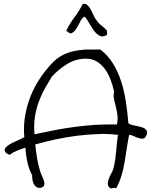

<svg xmlns="http://www.w3.org/2000/svg" viewBox="-20 -996 809 1029"><path d="M765.6 -295.9Q768.6 -290 768.6 -284.2Q768.6 -279.3 766.6 -274.4Q761.7 -262.7 752.9 -253.9Q746.1 -252.9 741.2 -252.9Q733.4 -252.9 728.5 -254.9Q717.8 -256.8 709.5 -260.7Q701.2 -264.6 692.4 -268.6Q683.6 -272.5 671.9 -273.4Q664.1 -233.4 658.7 -195.8Q653.3 -158.2 647 -122.6Q640.6 -86.9 630.4 -52.7Q620.1 -18.6 602.5 13.7Q597.7 10.7 592.8 10.7Q588.9 10.7 585.9 11.7Q582 13.7 578.1 13.7Q573.2 13.7 567.4 10.7Q557.6 0 557.6 -11.7V-14.6Q558.6 -27.3 564.5 -41.5Q570.3 -55.7 578.6 -70.8Q586.9 -85.9 589.8 -100.6Q599.6 -144.5 603 -189.5Q606.4 -234.4 612.3 -273.4Q573.2 -278.3 532.2 -278.3Q518.6 -278.3 503.9 -277.3Q447.3 -275.4 389.6 -268.1Q332 -260.7 275.9 -248.5Q219.7 -236.3 168.9 -221.7Q172.9 -183.6 178.2 -150.9Q183.6 -118.2 194.3 -81.1Q198.2 -67.4 205.6 -51.8Q212.9 -36.1 216.8 -23.4Q217.8 -17.6 217.8 -12.7Q217.8 -5.9 214.8 0Q210 9.8 191.4 10.7H188.5Q179.7 10.7 172.9 4.9Q165 -2 160.2 -12.2Q155.3 -22.5 153.3 -35.2Q152.3 -43 152.3 -49.8V-57.6Q143.6 -72.3 137.2 -90.3Q130.9 -108.4 126.5 -127.9Q122.1 -147.5 119.6 -167.5Q117.2 -187.5 116.2 -205.1Q92.8 -197.3 71.3 -188.5Q49.8 -179.7 31.2 -166Q10.7 -174.8 6.8 -184.6Q4.9 -187.5 4.9 -191.4Q4.9 -197.3 8.8 -203.1Q14.6 -211.9 28.3 -220.2Q42 -228.5 57.6 -235.8Q73.2 -243.2 87.9 -249.5Q102.5 -255.9 110.4 -260.7Q108.4 -281.2 108.4 -300.8Q108.4 -339.8 115.2 -377.9Q125 -434.6 146 -485.4Q167 -536.1 197.3 -580.6Q227.5 -625 263.7 -662.1Q287.1 -685.5 314 -699.7Q340.8 -713.9 372.1 -721.2Q403.3 -728.5 439.5 -730.5H517.6Q558.6 -699.2 585.4 -655.8Q612.3 -612.3 628.9 -561Q645.5 -509.8 654.3 -452.6Q663.1 -395.5 668 -335.9Q677.7 -328.1 691.9 -325.2Q706.1 -322.3 720.2 -319.3Q734.4 -316.4 747.1 -311.5Q759.8 -306.6 765.6 -295.9ZM606.4 -329.1Q610.4 -343.8 610.4 -358.4V-365.2Q609.4 -382.8 606 -400.9Q602.5 -418.9 597.7 -437Q592.8 -455.1 589.8 -472.7Q588.9 -477.5 588.9 -482.4Q588.9 -487.3 589.8 -492.2Q590.8 -497.1 590.8 -502Q590.8 -506.8 589.8 -511.7Q583 -543 570.8 -573.7Q558.6 -604.5 540 -628.9Q521.5 -653.3 496.1 -668Q471.7 -681.6 440.4 -681.6H436.5Q380.9 -679.7 335.4 -650.4Q290 -621.1 256.8 -584Q238.3 -552.7 219.7 -520Q201.2 -487.3 187.5 -449.7Q173.8 -412.1 167 -369.1Q163.1 -343.8 163.1 -316.4Q163.1 -296.9 165 -276.4Q223.6 -289.1 277.3 -299.3Q331.1 -309.6 384.3 -316.4Q437.5 -323.2 492.2 -327.1Q535.2 -329.1 580.1 -329.1ZM553.7 -809.6Q539.1 -800.8 527.3 -800.8Q520.5 -800.8 513.7 -804.7Q497.1 -813.5 483.4 -832Q469.7 -850.6 458 -872.1Q446.3 -893.6 433.6 -907.2Q419.9 -900.4 410.2 -880.9Q400.4 -861.3 390.1 -844.2Q379.9 -827.1 367.2 -820.3Q363.3 -817.4 359.4 -817.4Q349.6 -817.4 335 -832Q354.5 -871.1 379.4 -903.8Q404.3 -936.5 423.8 -975.6H428.7Q440.4 -975.6 448.2 -968.8Q458 -960 465.3 -946.8Q472.7 -933.6 479 -918.9Q485.4 -904.3 492.2 -894.5Q507.8 -871.1 523.9 -858.9Q540 -846.7 553.7 -832Z"/></svg>

Font: Crafty Girls
Style: Regular
Weight: 400
Designer: Crystal Kluge
Foundry: Font Diner, Inc DBA Tart Workshop
Version: Version 1.000